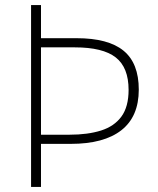

<svg xmlns="http://www.w3.org/2000/svg" viewBox="-20 -800 620 754"><path d="M525 -448Q525 -342 456.5 -288.5Q388 -235 258 -235H141V-66H102V-780H141V-650H281Q405 -650 465 -601Q525 -552 525 -448ZM253 -271Q325 -271 377 -287.5Q429 -304 457 -342.5Q485 -381 485 -447Q485 -535 434.5 -574.5Q384 -614 274 -614H141V-271Z"/></svg>

Font: Noto Sans Malayalam UI ExtraLight
Style: Regular
Weight: 200
Designer: Jelle Bosma - Monotype Design Team
Foundry: Monotype Imaging Inc.
Version: Version 2.104; ttfautohint (v1.8.4.7-5d5b)